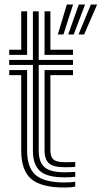

<svg xmlns="http://www.w3.org/2000/svg" viewBox="-20 -820 460 849"><path d="M265.5 -35.8Q188.5 -35.8 157 -63.6Q125.5 -91.5 125.5 -154.5V-532.8H20.8V-555H125.5V-770H151.2V-555H302.8V-532.8H151.2V-154.5Q151.2 -103 177 -80.6Q202.8 -58.2 265.5 -58.2Q290 -58.2 312.8 -60V-38.5Q295.2 -35.8 265.5 -35.8ZM20.8 -577.5V-600H73.8V-770H99.8V-577.5ZM177 -577.5V-770H202.8V-600H302.8V-577.5ZM265.5 9.2Q161.8 9.2 117.8 -28.8Q73.8 -66.8 73.8 -154.5V-487.8H20.8V-510.2H99.8V-154.5Q99.8 -79.2 137.4 -46.2Q175 -13.2 265.5 -13.2Q296.5 -13.2 312.8 -16.8V4.8Q295 9.2 265.5 9.2ZM265.5 -80.5Q216.8 -80.5 196.9 -97.6Q177 -114.8 177 -154.5V-510.2H302.8V-487.8H202.8V-154.5Q202.8 -126.5 216.6 -114.6Q230.5 -102.8 265.5 -102.8Q306.2 -102.8 312.8 -103.8V-82.2Q305 -81.2 294 -80.9Q283 -80.5 265.5 -80.5ZM327.2 -667.5 381.8 -800H409.5L352 -667.5ZM235.8 -667.5 275.5 -800H303.2L260.5 -667.5ZM281.5 -667.5 328.5 -800H356.2L306 -667.5Z"/></svg>

Font: Big Shoulders Inline Display ExtraBold
Style: Regular
Weight: 800
Designer: Patric King
Foundry: XO Type Co
Version: Version 1.000